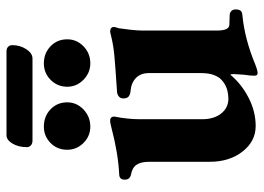

<svg xmlns="http://www.w3.org/2000/svg" viewBox="-131 -661 813 591"><g transform="rotate(-90 275.5 -365.5)"><path d="M18 0ZM338 11Q338 -3 341 -21L343 -52Q343 -61 341 -63Q313 -29 270.5 -7Q228 15 183 15Q136 15 104.5 -25.5Q73 -66 73 -126V-313Q73 -338 64 -351.5Q55 -365 33 -369Q27 -370 22.5 -374.5Q18 -379 18 -388Q18 -404 33 -405Q98 -408 178 -429Q182 -430 188.5 -431.5Q195 -433 199 -433Q213 -433 212 -419Q204 -378 204 -342V-150Q204 -114 221 -92Q238 -70 265 -69Q304 -69 326 -91Q334 -98 340 -113.5Q346 -129 346 -153V-314Q346 -339 331 -353.5Q316 -368 292 -370Q280 -371 274 -376Q268 -381 268 -392Q268 -402 275 -407Q282 -412 292 -412Q368 -417 400 -420Q432 -423 460 -430Q472 -433 473 -433Q488 -433 488 -421Q488 -418 484 -406Q482 -394 479.5 -371Q477 -348 477 -336V-104Q477 -66 495 -66L523 -65Q532 -65 537 -60Q542 -55 542 -47Q542 -37 538.5 -32Q535 -27 525 -26Q451 -19 372 14Q369 15 360.5 18Q352 21 346 21Q338 21 338 11ZM110 -565Q110 -596 131 -616.5Q152 -637 181 -637Q213 -637 234.5 -616.5Q256 -596 256 -565Q256 -536 234 -515Q212 -494 181 -494Q152 -494 131 -515Q110 -536 110 -565ZM304 -565Q304 -595 325 -616Q346 -637 376 -637Q407 -637 428.5 -616.5Q450 -596 450 -565Q450 -536 428.5 -515Q407 -494 376 -494Q347 -494 325.5 -515Q304 -536 304 -565ZM118 -689Q118 -715 129 -733.5Q140 -752 155 -752H413Q422 -752 427 -747Q432 -742 432 -734Q432 -710 419.5 -691Q407 -672 391 -672H138Q129 -672 123.5 -677Q118 -682 118 -689Z"/></g></svg>

Font: EB Garamond
Style: Bold
Weight: 700
Designer: Georg Duffner and Octavio Pardo
Foundry: Georg Duffner
Version: Version 1.000; ttfautohint (v1.6)